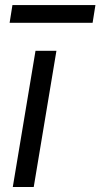

<svg xmlns="http://www.w3.org/2000/svg" viewBox="-20 -749 402 769"><path d="M31.2 0 122.2 -545.5H206L115.1 0ZM362.2 -728.7 350.9 -657.7H18.5L29.8 -728.7Z"/></svg>

Font: Inter P
Style: Italic
Weight: 400
Italic angle: -9.40001°
Designer: Rasmus Andersson
Foundry: rsms
Version: Version 3.018;git-588b23468